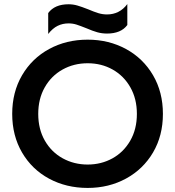

<svg xmlns="http://www.w3.org/2000/svg" viewBox="-20 -909 861 944"><path d="M217 -845Q249 -888 317 -888Q339 -888 360 -882Q381 -876 414 -863Q442 -851 463 -844.5Q484 -838 506 -838Q568 -838 606 -889V-786Q575 -744 506 -744Q481 -744 458 -750.5Q435 -757 405 -770Q375 -782 356.5 -788Q338 -794 317 -794Q288 -794 263.5 -782Q239 -770 217 -742ZM40 -349Q40 -456 88.5 -539Q137 -622 221.5 -668Q306 -714 411 -714Q515 -714 599.5 -668Q684 -622 732.5 -539Q781 -456 781 -349Q781 -242 732.5 -159.5Q684 -77 599.5 -31Q515 15 411 15Q306 15 221.5 -30.5Q137 -76 88.5 -159Q40 -242 40 -349ZM653 -349Q653 -423 621 -479.5Q589 -536 534 -567Q479 -598 411 -598Q343 -598 287.5 -567Q232 -536 200 -479.5Q168 -423 168 -349Q168 -274 200.5 -217.5Q233 -161 288.5 -130.5Q344 -100 411 -100Q478 -100 533 -130.5Q588 -161 620.5 -217.5Q653 -274 653 -349Z"/></svg>

Font: Prompt Medium
Style: Regular
Weight: 500
Designer: Katatrad Team
Foundry: CadsonDemak
Version: Version 1.001